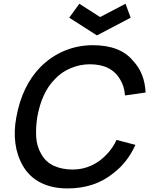

<svg xmlns="http://www.w3.org/2000/svg" viewBox="-20 -1012 814 1047"><path d="M357.5 -915.5 412.5 -991.5 526 -919 664.5 -991.5 692.5 -915.5 508.5 -819ZM718.5 -222Q675.5 -126.5 598 -67.5Q496.5 15.5 348 15.5Q265 15.5 203.2 -15.2Q141.5 -46 106.5 -105Q73 -162 64 -229.2Q55 -296.5 68.5 -370Q99.5 -543 200 -646Q259 -705 331.8 -735.2Q404.5 -765.5 486.5 -765.5Q635.5 -765.5 705 -681Q769 -614 774 -507.5L661.5 -491.5Q658 -542 635.5 -578Q587.5 -661.5 470 -661.5Q416 -661.5 365 -640Q313.5 -618.5 277 -578Q207.5 -507 183.5 -375Q174 -313 177.5 -262.8Q181 -212.5 205 -172Q229 -128.5 273.5 -108Q318 -87.5 377 -87.5Q430 -87.5 478 -109.2Q526 -131 563.5 -172Q595.5 -205.5 615.5 -249Z"/></svg>

Font: Russisch Sans SemiBold
Style: Italic
Weight: 600
Width: 4
Italic angle: -10°
Designer: Michael Sharanda (font) & Cristiano Sobral (main changes)
Foundry: Michael Sharanda
Version: Version 2.00;September 8, 2020;FontCreator 13.0.0.2681 64-bi